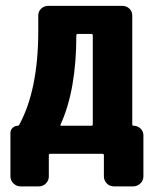

<svg xmlns="http://www.w3.org/2000/svg" viewBox="-20 -540 540 674"><path d="M305.7 -103.5V-416Q305.7 -420.9 300.8 -420.9H252.9Q248 -420.9 248 -416Q248 -223.6 192.4 -102.5Q190.4 -98.6 195.3 -98.6H300.8Q305.7 -98.6 305.7 -103.5ZM449.2 -98.6Q462.9 -98.6 473.1 -88.9Q483.4 -79.1 483.4 -65.4V79.1Q483.4 93.8 472.7 104Q461.9 114.3 447.3 114.3H379.9Q365.2 114.3 355 104Q344.7 93.8 344.7 79.1V4.9Q344.7 0 339.8 0H156.2Q151.4 0 151.4 4.9V79.1Q151.4 93.8 141.1 104Q130.9 114.3 116.2 114.3H52.7Q38.1 114.3 27.3 104Q16.6 93.8 16.6 79.1V-73.2Q16.6 -84 24.4 -91.3Q32.2 -98.6 43 -98.6Q45.9 -98.6 47.9 -102.5Q114.3 -225.6 114.3 -430.7V-485.4Q114.3 -500 124.5 -509.8Q134.8 -519.5 150.4 -519.5H409.2Q423.8 -519.5 434.1 -509.8Q444.3 -500 444.3 -485.4V-103.5Q444.3 -98.6 449.2 -98.6Z"/></svg>

Font: Rounded-L Mgen+ 1mn bold
Style: Bold
Weight: 700
Designer: [Source Han Sans]
Ryoko NISHIZUKA  (kana & ideographs); Paul D. Hunt (Latin, Greek & Cyrillic); Wenlong ZHANG  (bopomofo
Version: Version 1.059.20150602